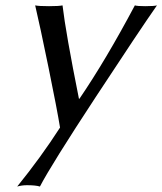

<svg xmlns="http://www.w3.org/2000/svg" viewBox="-20 -452 600 709"><path d="M109.9 -432.1Q123 -429.2 161.1 -429.2Q197.3 -429.2 210.9 -432.1Q222.7 -331.1 271.5 -87.4H273.4Q370.6 -230 478 -432.1Q487.3 -429.2 516.1 -429.2Q549.3 -429.2 559.6 -432.1Q498 -344.2 333.7 -94Q169.4 156.2 127.4 236.8Q111.8 231.9 79.6 231.9Q61 231.9 43.5 236.8Q130.9 128.9 201.7 19Q190.9 -47.4 159.2 -202.6Q127.4 -357.9 109.9 -432.1Z"/></svg>

Font: Linux Biolinum O
Style: Italic
Weight: 400
Italic angle: -12°
Designer: Philipp H. Poll
Foundry: Philipp H. Poll
Version: Version 1.1.3